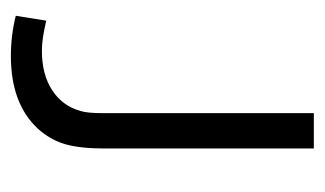

<svg xmlns="http://www.w3.org/2000/svg" viewBox="-142 -448 597 353"><g transform="rotate(90 156.5 -271.5)"><path d="M184 -121Q175 -88 146 -69Q117 -50 73 -50Q52 -50 18 -58L9 -2Q45 7 83 7Q170 7 216 -42Q237 -65 245 -92.5Q253 -120 253 -165V-550H188V-161Q188 -133 184 -121Z"/></g></svg>

Font: Cambay Devanagari
Style: Regular
Weight: 400
Designer: Pooja Saxena
Foundry: Pooja Saxena
Version: Version 1.180;PS 001.180;hotconv 1.0.70;makeotf.lib2.5.58329